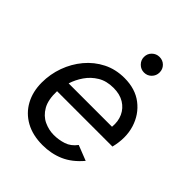

<svg xmlns="http://www.w3.org/2000/svg" viewBox="-201 -813 939 939"><g transform="rotate(45 269.0 -343.0)"><path d="M253 12Q185 12 136 -15Q87 -42 60.5 -90.5Q34 -139 34 -202Q34 -260 53.5 -314Q73 -368 109 -411Q145 -454 194.5 -479Q244 -504 305 -504Q380 -504 430 -465.5Q480 -427 499.5 -364Q519 -301 500 -225H117Q115 -164 135.5 -128.5Q156 -93 189 -77.5Q222 -62 257 -62Q291 -62 323 -72.5Q355 -83 378 -114L457 -83Q414 -32 363.5 -10Q313 12 253 12ZM130 -292H430Q434 -332 419.5 -363.5Q405 -395 375 -413.5Q345 -432 301 -432Q253 -432 219 -411.5Q185 -391 163 -359Q141 -327 130 -292ZM353 -590Q331 -590 315 -606Q299 -622 299 -644Q299 -667 315 -682.5Q331 -698 353 -698Q376 -698 391.5 -682.5Q407 -667 407 -644Q407 -622 391.5 -606Q376 -590 353 -590Z"/></g></svg>

Font: Atkinson Hyperlegible Next
Style: Italic
Weight: 400
Italic angle: -12°
Designer: Elliott Scott, Megan Eiswerth, Linus Boman, Theodore Petrosky, Letters from Sweden
Foundry: Applied Design Works, Letters from Sweden
Version: Version 2.001